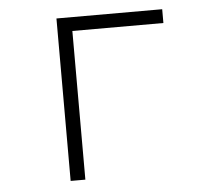

<svg xmlns="http://www.w3.org/2000/svg" viewBox="-44 -577 687 624"><g transform="rotate(-5 300.0 -265.0)"><path d="M162 0V-530H507V-485H210V0Z"/></g></svg>

Font: Geist Mono ExtraLight
Style: Regular
Weight: 200
Monospace: yes
Designer: Basement.studio, Andrés Briganti, Mateo Zaragoza
Foundry: Basement.studio, Vercel, Andrés Briganti, Guido Ferreyra, Mateo Zaragoza
Version: Version 1.500; ttfautohint (v1.8.4.7-5d5b)